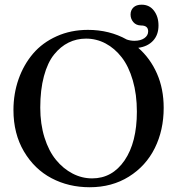

<svg xmlns="http://www.w3.org/2000/svg" viewBox="-20 -785 751 815"><path d="M345.2 -621.1Q305.2 -621.1 271 -604.2Q236.8 -587.4 209.5 -553.5Q182.1 -519.5 166.5 -461.7Q150.9 -403.8 150.9 -328.1Q150.9 -258.8 168.9 -201.2Q187 -143.6 217.8 -106.2Q248.5 -68.8 288.1 -48.3Q327.6 -27.8 371.1 -27.8Q456.5 -27.8 508.8 -104.2Q561 -180.7 561 -311Q561 -384.3 543.7 -443.8Q526.4 -503.4 496.6 -541.7Q466.8 -580.1 428 -600.6Q389.2 -621.1 345.2 -621.1ZM566.9 -582Q617.7 -537.6 646.2 -472.9Q674.8 -408.2 674.8 -327.1Q674.8 -232.4 637 -156.2Q599.1 -80.1 527.1 -35.2Q455.1 9.8 360.8 9.8Q271.5 9.8 198.7 -28.6Q126 -66.9 81.5 -142.3Q37.1 -217.8 37.1 -317.9Q37.1 -387.2 58.8 -449Q80.6 -510.7 120.4 -557.4Q160.2 -604 220.5 -631.1Q280.8 -658.2 353 -658.2Q444.8 -658.2 518.1 -617.2Q533.7 -611.8 550.8 -611.8Q576.7 -611.8 592.8 -623Q608.9 -634.3 608.9 -651.9Q608.9 -676.8 579.1 -676.8Q557.6 -677.2 545.9 -691.2Q534.2 -705.1 534.2 -723.1Q534.2 -741.7 546.4 -753.4Q558.6 -765.1 581.1 -765.1Q614.3 -765.1 633.5 -739.7Q652.8 -714.4 652.8 -676.8Q652.8 -637.2 629.9 -612.3Q606.9 -587.4 566.9 -582Z"/></svg>

Font: Common Serif Medium
Style: Regular
Weight: 500
Designer: Philipp H. Poll, Khaled Hosny
Foundry: Stefan Peev, Context Ltd.
Version: Version 1.026